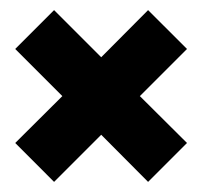

<svg xmlns="http://www.w3.org/2000/svg" viewBox="-20 -448 396 376"><path d="M85.9 -428.2 178.2 -335.9 270 -428.2 346.2 -352.1 253.9 -259.8 346.2 -168 270 -91.8 178.2 -184.1 85.9 -91.8 9.8 -168 102.1 -259.8 9.8 -352.1Z"/></svg>

Font: Quaderni
Style: Regular
Weight: 400
Designer: Romain Laurent, Daphné Lejeune, Alexandre D’Hubert
Foundry: ESAD Valence
Version: Version 1.000;FEAKit 1.0